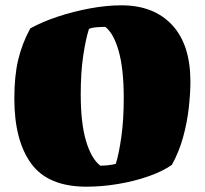

<svg xmlns="http://www.w3.org/2000/svg" viewBox="-20 -691 771 723"><path d="M306 12Q161 12 97.5 -75Q34 -162 34 -320Q34 -405 48.5 -466Q63 -527 94 -584Q139 -609 198 -628.5Q257 -648 319.5 -659.5Q382 -671 437 -671Q559 -671 628 -597Q697 -523 697 -384Q697 -341 691 -286Q685 -231 669.5 -174.5Q654 -118 627 -70Q591 -45 537.5 -26.5Q484 -8 423.5 2Q363 12 306 12ZM358 -67Q365 -67 378 -68Q391 -69 402.5 -71Q414 -73 416 -74Q428 -112 437 -176Q446 -240 446 -322Q446 -431 427 -498.5Q408 -566 376 -590Q365 -590 345 -588.5Q325 -587 315 -582Q303 -545 293.5 -482Q284 -419 284 -336Q284 -227 304 -160Q324 -93 358 -67Z"/></svg>

Font: Labrada Black
Style: Regular
Weight: 900
Designer: Mercedes Jáuregui
Foundry: Omnibus-Type Team
Version: Version 1.000; ttfautohint (v1.8.4.7-5d5b)